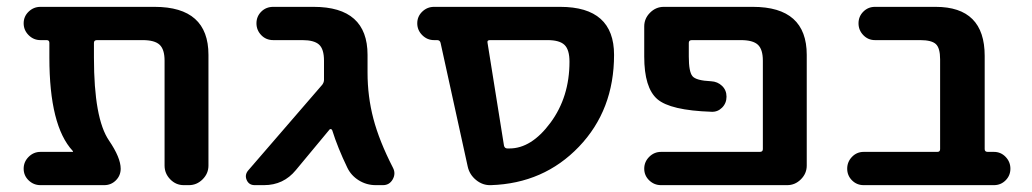

<svg xmlns="http://www.w3.org/2000/svg" viewBox="-20 -540 3011 560"><path d="M192 -97Q193 -97 193 -98Q193 -99 192 -100Q124 -173 124 -372V-415Q124 -423 116 -423H98Q78 -423 63.5 -437.5Q49 -452 49 -472Q49 -492 63.5 -506Q78 -520 98 -520H431Q588 -520 588 -380V-57Q588 -34 571 -17Q554 0 531 0H516Q493 0 476.5 -17Q460 -34 460 -57V-363Q460 -396 445.5 -409.5Q431 -423 396 -423H263Q254 -423 254 -415V-372Q254 -194 298 -130Q332 -80 332 -48Q332 -28 318 -14Q304 0 284 0H98Q78 0 63.5 -14Q49 -28 49 -48Q49 -68 63.5 -82.5Q78 -97 98 -97Z M723 0Q706 0 699.5 -15Q693 -30 704 -43L920 -293Q925 -300 925 -307V-315V-363Q925 -397 910.5 -410Q896 -423 862 -423H777Q756 -423 742 -437.5Q728 -452 728 -472Q728 -492 742 -506Q756 -520 777 -520H895Q1052 -520 1052 -380V-328Q1052 -259 1069 -194Q1086 -129 1126 -51Q1135 -34 1125.5 -17Q1116 0 1097 0H1076Q1049 0 1026.5 -14Q1004 -28 993 -51Q965 -109 949 -160Q948 -163 945 -163.5Q942 -164 941 -162L843 -44Q807 0 750 0Z M1409 -423Q1400 -423 1402 -415L1450 -115Q1452 -107 1460 -107H1466Q1530 -107 1585.5 -182Q1641 -257 1641 -360Q1641 -395 1626.5 -409Q1612 -423 1577 -423ZM1246 -423Q1226 -423 1211.5 -437.5Q1197 -452 1197 -472Q1197 -492 1211.5 -506Q1226 -520 1246 -520H1614Q1771 -520 1771 -380Q1771 -219 1668.5 -112Q1566 -5 1412 0Q1388 1 1368.5 -15Q1349 -31 1344 -55L1265 -415Q1263 -423 1255 -423Z M2196 -97Q2205 -97 2205 -105V-363Q2205 -396 2190.5 -409.5Q2176 -423 2141 -423H1998Q1989 -423 1989 -415V-375Q1989 -331 1999.5 -318Q2010 -305 2054 -303Q2073 -302 2086 -289.5Q2099 -277 2099 -258Q2099 -239 2086 -226Q2073 -213 2055 -214Q1935 -218 1897 -251Q1859 -284 1859 -375V-463Q1859 -486 1876 -503Q1893 -520 1916 -520H2176Q2333 -520 2333 -380V-57Q2333 -34 2316 -17Q2299 0 2276 0H1908Q1888 0 1873.5 -14Q1859 -28 1859 -48Q1859 -68 1873.5 -82.5Q1888 -97 1908 -97Z M2499 0Q2479 0 2465 -14Q2451 -28 2451 -48Q2451 -68 2465 -82.5Q2479 -97 2499 -97H2714Q2722 -97 2722 -105V-367Q2722 -400 2709.5 -411.5Q2697 -423 2664 -423H2532Q2512 -423 2498 -437.5Q2484 -452 2484 -472Q2484 -492 2498 -506Q2512 -520 2532 -520H2709Q2852 -520 2852 -377V-105Q2852 -97 2861 -97H2879Q2899 -97 2913 -82.5Q2927 -68 2927 -48Q2927 -28 2913 -14Q2899 0 2879 0Z"/></svg>

Font: Rounded Mplus 1c Bold
Style: Bold
Weight: 700
Version: Version 1.059.20150529